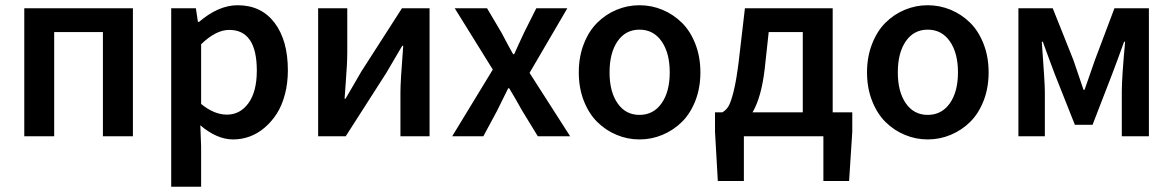

<svg xmlns="http://www.w3.org/2000/svg" viewBox="-20 -523 4503 737"><path d="M73.2 0V-491.2H490.2V0H375V-399.9H188V0Z M637.2 193.8V-491.2H731.9L739.7 -439H744.1Q818.8 -502.9 892.1 -502.9Q982.9 -502.9 1033.9 -435.5Q1085 -368.2 1085 -252.9Q1085 -203.6 1073.7 -160.9Q1062.5 -118.2 1042.5 -86.9Q1022.5 -55.7 995.8 -33Q969.2 -10.3 938.5 1Q907.7 12.2 875 12.2Q812.5 12.2 749 -42L752 40V193.8ZM851.1 -83Q901.9 -83 933.8 -127.2Q965.8 -171.4 965.8 -252Q965.8 -408.2 859.9 -408.2Q808.6 -408.2 752 -353V-124Q801.8 -83 851.1 -83Z M1201.2 0V-491.2H1313V-321.8Q1313 -298.8 1311.5 -271Q1310.1 -243.2 1306.9 -202.4Q1303.7 -161.6 1302.7 -144H1306.2Q1312.5 -155.3 1335.2 -193.6Q1357.9 -231.9 1366.7 -248L1522.9 -491.2H1628.9V0H1517.1V-168.9Q1517.1 -210.9 1527.8 -347.2H1523.9Q1504.4 -313 1462.9 -243.2L1307.1 0Z M1715.8 0 1871.6 -255.9 1725.6 -491.2H1849.6L1904.8 -397.9Q1931.6 -346.7 1949.7 -314.9H1953.6Q1959.5 -328.1 1972.4 -356.2Q1985.4 -384.3 1991.7 -397.9L2038.6 -491.2H2157.7L2012.7 -243.2L2168.5 0H2044.4L1984.9 -97.2Q1953.6 -153.3 1934.6 -184.1H1930.7Q1905.8 -134.8 1887.7 -97.2L1835.4 0Z M2434.6 12.2Q2388.7 12.2 2346.7 -5.4Q2304.7 -22.9 2272.5 -54.9Q2240.2 -86.9 2220.9 -136.2Q2201.7 -185.5 2201.7 -245.1Q2201.7 -304.7 2220.9 -354.2Q2240.2 -403.8 2272.5 -435.8Q2304.7 -467.8 2346.7 -485.4Q2388.7 -502.9 2434.6 -502.9Q2481 -502.9 2522.9 -485.4Q2564.9 -467.8 2597.4 -435.8Q2629.9 -403.8 2649.2 -354.2Q2668.5 -304.7 2668.5 -245.1Q2668.5 -185.5 2649.2 -136.2Q2629.9 -86.9 2597.4 -54.9Q2564.9 -22.9 2522.9 -5.4Q2481 12.2 2434.6 12.2ZM2434.6 -82Q2488.3 -82 2519.5 -126.5Q2550.8 -170.9 2550.8 -245.1Q2550.8 -319.8 2519.5 -364.5Q2488.3 -409.2 2434.6 -409.2Q2381.3 -409.2 2350.6 -364.7Q2319.8 -320.3 2319.8 -245.1Q2319.8 -170.9 2350.6 -126.5Q2381.3 -82 2434.6 -82Z M2835.4 0V171.9H2735.4L2724.6 -17.1V-91.8H2752.4Q2766.6 -99.1 2776.1 -114.7Q2785.6 -130.4 2796.1 -172.4Q2806.6 -214.4 2815.4 -285.2L2839.4 -491.2H3176.3V-91.8H3251.5V-17.1L3239.3 171.9H3140.6V0ZM2915.5 -259.8Q2902.8 -149.9 2868.7 -91.8H3061.5V-399.9H2930.7Z M3541 12.2Q3495.1 12.2 3453.1 -5.4Q3411.1 -22.9 3378.9 -54.9Q3346.7 -86.9 3327.4 -136.2Q3308.1 -185.5 3308.1 -245.1Q3308.1 -304.7 3327.4 -354.2Q3346.7 -403.8 3378.9 -435.8Q3411.1 -467.8 3453.1 -485.4Q3495.1 -502.9 3541 -502.9Q3587.4 -502.9 3629.4 -485.4Q3671.4 -467.8 3703.9 -435.8Q3736.3 -403.8 3755.6 -354.2Q3774.9 -304.7 3774.9 -245.1Q3774.9 -185.5 3755.6 -136.2Q3736.3 -86.9 3703.9 -54.9Q3671.4 -22.9 3629.4 -5.4Q3587.4 12.2 3541 12.2ZM3541 -82Q3594.7 -82 3626 -126.5Q3657.2 -170.9 3657.2 -245.1Q3657.2 -319.8 3626 -364.5Q3594.7 -409.2 3541 -409.2Q3487.8 -409.2 3457 -364.7Q3426.3 -320.3 3426.3 -245.1Q3426.3 -170.9 3457 -126.5Q3487.8 -82 3541 -82Z M3889.2 0V-491.2H4021L4100.1 -293Q4127.9 -211.9 4139.2 -178.2H4143.1Q4179.2 -280.3 4183.1 -293L4257.8 -491.2H4390.1V0H4286.1V-171.9Q4286.1 -224.6 4298.8 -362.8H4294.9Q4286.6 -339.4 4269.8 -293.9Q4252.9 -248.5 4248 -235.8L4173.8 -43.9H4106L4029.8 -235.8Q4023.9 -251.5 4007.3 -295.9Q3990.7 -340.3 3982.9 -362.8H3979Q3990.7 -203.1 3990.7 -171.9V0Z"/></svg>

Font: Toshiba Sans Medium
Style: Regular
Weight: 500
Designer: Paul D. Hunt
Foundry: Toshiba Corporation
Version: Version 2.020;PS 2.0;hotconv 1.0.86;makeotf.lib2.5.63406